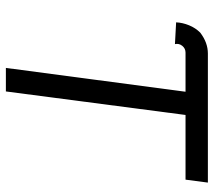

<svg xmlns="http://www.w3.org/2000/svg" viewBox="-57 -669 727 653"><g transform="rotate(90 306.5 -342.5)"><path d="M159 -610Q145 -610 136 -599Q127 -588 130 -574L56 -578Q57 -600 66 -622Q75 -644 91 -660Q125 -686 162 -686H601L591 -610H371L291 1H211L292 -610Z"/></g></svg>

Font: Bellota
Style: Bold Italic
Weight: 700
Italic angle: -7.5°
Designer: Kemie Guaida
Foundry: Kemie Guaida
Version: Version 4.001